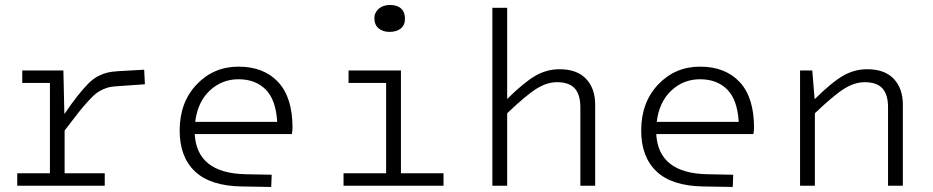

<svg xmlns="http://www.w3.org/2000/svg" viewBox="-20 -741 3723 766"><path d="M48.8 -49.8H179.2V-410.2H68.8V-460H232.9L236.8 -286.1Q267.6 -331.1 291 -360.4Q314.5 -389.6 333.5 -408.7Q352.5 -427.7 372.1 -437.5Q391.6 -447.3 408.7 -451.4Q425.8 -455.6 451.2 -457L555.2 -462.9L558.1 -404.8L460 -397.9Q436 -396.5 422.6 -394.5Q409.2 -392.6 392.1 -385Q375 -377.4 363.5 -368.4Q352.1 -359.4 331.5 -337.2Q311 -314.9 291.5 -290Q272 -265.1 237.8 -220.2V-49.8H397.9V0H48.8Z M959 -45.9 1064 -43.9 1062 4.9 944.8 2.9Q819.3 1 758.1 -56.9Q696.8 -114.7 696.8 -220.2Q696.8 -332.5 764.4 -403.8Q832 -475.1 931.6 -475.1Q1032.2 -475.1 1089.6 -413.8Q1147 -352.5 1147 -231Q1147 -223.1 1144.5 -206.1H756.8Q765.6 -50.3 959 -45.9ZM931.6 -424.8Q865.2 -424.8 816.9 -379.6Q768.6 -334.5 758.8 -254.9H1085.9Q1080.6 -343.3 1039.8 -384Q999 -424.8 931.6 -424.8Z M1533.7 -613.8Q1507.3 -613.8 1490.5 -627.9Q1473.6 -642.1 1473.6 -668.9Q1473.6 -690.4 1490.7 -705.8Q1507.8 -721.2 1535.6 -721.2Q1564.9 -721.2 1580.3 -706.8Q1595.7 -692.4 1595.7 -666Q1595.7 -641.1 1579.1 -627.4Q1562.5 -613.8 1533.7 -613.8ZM1350.6 -49.8H1520.5V-410.2H1370.6V-460H1579.6V-49.8H1749.5V0H1350.6Z M2003.4 -710V-346.2Q2071.3 -413.1 2116.5 -439Q2161.6 -464.8 2212.4 -464.8Q2281.7 -464.8 2318.1 -426.5Q2354.5 -388.2 2354.5 -323.2V0H2295.4V-313Q2295.4 -363.8 2272.9 -388.4Q2250.5 -413.1 2202.1 -413.1Q2162.6 -413.1 2121.1 -387.5Q2079.6 -361.8 2003.4 -289.1V0H1944.3V-710Z M2800.3 -45.9 2905.3 -43.9 2903.3 4.9 2786.1 2.9Q2660.6 1 2599.4 -56.9Q2538.1 -114.7 2538.1 -220.2Q2538.1 -332.5 2605.7 -403.8Q2673.3 -475.1 2772.9 -475.1Q2873.5 -475.1 2930.9 -413.8Q2988.3 -352.5 2988.3 -231Q2988.3 -223.1 2985.8 -206.1H2598.1Q2606.9 -50.3 2800.3 -45.9ZM2772.9 -424.8Q2706.5 -424.8 2658.2 -379.6Q2609.9 -334.5 2600.1 -254.9H2927.2Q2921.9 -343.3 2881.1 -384Q2840.3 -424.8 2772.9 -424.8Z M3220.7 -460 3230 -345.2Q3298.8 -413.1 3343.8 -439Q3388.7 -464.8 3439.9 -464.8Q3509.3 -464.8 3545.7 -426.5Q3582 -388.2 3582 -323.2V0H3522.9V-313Q3522.9 -363.8 3500.5 -388.4Q3478 -413.1 3429.7 -413.1Q3390.1 -413.1 3348.6 -387.5Q3307.1 -361.8 3231 -289.1V0H3171.9V-460Z"/></svg>

Font: IntelOne Mono Light
Style: Regular
Weight: 300
Designer: Fred Shallcrass
Foundry: Frere-Jones Type LLC
Version: Version 1.200;hotconv 1.1.0;makeotfexe 2.6.0;FJTRelease1.2